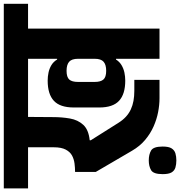

<svg xmlns="http://www.w3.org/2000/svg" viewBox="-24 -894 972 1037"><g transform="rotate(-90 462.5 -375.0)"><path d="M451 0Q415 0 376 -7.5Q337 -15 298.5 -32Q260 -49 226 -77.5Q192 -106 167 -149L53 -344V-456Q75 -456 98.5 -459Q122 -462 141.5 -472.5Q161 -483 173.5 -506.5Q186 -530 186 -571V-710H-36V-841H961V-710H827V0H664V-235H660Q648 -216 629.5 -205Q611 -194 589.5 -189.5Q568 -185 546 -185Q473 -185 437 -218.5Q401 -252 401 -325V-463Q401 -537 437 -570.5Q473 -604 546 -604Q568 -604 589.5 -599.5Q611 -595 629.5 -584Q648 -573 660 -553H664V-710H350L349 -574Q349 -527 341.5 -484Q334 -441 307.5 -412Q281 -383 224 -377V-371L318 -222Q333 -198 351 -181.5Q369 -165 390.5 -155Q412 -145 437 -140.5Q462 -136 491 -136H550V0ZM115 91Q94 91 77 86Q60 81 50.5 65.5Q41 50 41 17Q41 -33 62.5 -45.5Q84 -58 115 -58Q147 -58 168.5 -45.5Q190 -33 190 17Q190 50 180 65.5Q170 81 153 86Q136 91 115 91ZM599 -288Q632 -288 648 -302Q664 -316 664 -350V-440Q664 -474 648 -488Q632 -502 599 -502Q565 -502 552 -487.5Q539 -473 539 -440V-350Q539 -318 552 -303Q565 -288 599 -288Z"/></g></svg>

Font: Matangi Black
Style: Regular
Weight: 900
Designer: Prashant Pant
Foundry: The Graphic Ant
Version: Version 3.002